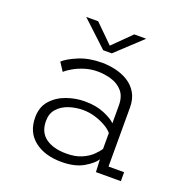

<svg xmlns="http://www.w3.org/2000/svg" viewBox="-127 -812 904 937"><g transform="rotate(20 325.0 -343.0)"><path d="M291.5 11Q204 11 150.5 -31Q97 -73 97 -150Q97 -203.5 127.2 -238Q157.5 -272.5 204 -289.2Q250.5 -306 299.5 -306Q358 -306 401.5 -287.5Q445 -269 461 -251V-343.5Q461 -390.5 438.2 -416.8Q415.5 -443 380.2 -453.8Q345 -464.5 308 -464.5Q273.5 -464.5 242 -454.8Q210.5 -445 185.8 -431Q161 -417 147.5 -404L119 -447.5Q144 -470 195 -491Q246 -512 313.5 -512Q348.5 -512 384.2 -503.8Q420 -495.5 449.8 -477Q479.5 -458.5 497.5 -427.8Q515.5 -397 515.5 -352V-46.5H596.5V0H467L464 -65.5Q449 -40.5 404.8 -14.8Q360.5 11 291.5 11ZM300 -35.5Q347 -35.5 379.2 -49.8Q411.5 -64 431.5 -83.5Q451.5 -103 461 -118.5V-200.5Q449.5 -215.5 424.8 -230Q400 -244.5 368.8 -254Q337.5 -263.5 305.5 -263.5Q267.5 -263.5 232.2 -251.8Q197 -240 174.8 -215.2Q152.5 -190.5 152.5 -151.5Q152.5 -93 192.2 -64.2Q232 -35.5 300 -35.5ZM163.5 -695.5H225.5L319.5 -603L413 -695.5H475L341.5 -571H297Z"/></g></svg>

Font: Trispace ExtraLight
Style: Regular
Weight: 200
Designer: Tyler Finck
Foundry: Etcetera Type Company
Version: Version 1.210; ttfautohint (v1.8.3)